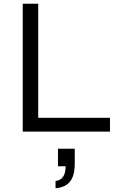

<svg xmlns="http://www.w3.org/2000/svg" viewBox="-20 -706 634 1030"><path d="M102 0V-686H185V-74H570V0ZM278 304V265Q305 262 318.5 242Q332 222 332 186H291V92H381V172Q381 216 369.5 244Q358 272 335 286.5Q312 301 278 304Z"/></svg>

Font: Archivo SemiExpanded Light
Style: Regular
Weight: 300
Width: 6
Designer: Hector Gatti
Foundry: Omnibus-Type
Version: Version 2.001